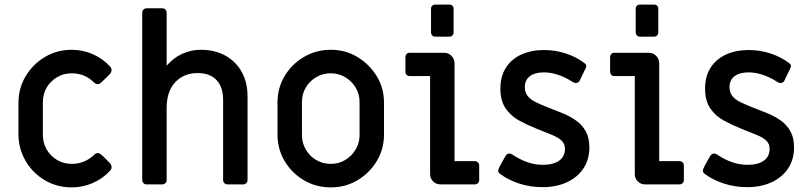

<svg xmlns="http://www.w3.org/2000/svg" viewBox="-20 -800 3510 833"><path d="M291 13Q227 13 174.5 -18Q122 -49 91 -102Q60 -155 60 -219V-352Q60 -417 91 -469Q122 -521 174.5 -552.5Q227 -584 291 -584Q339 -584 382.5 -565Q426 -546 457 -512Q464 -505 464 -496Q464 -487 456 -478L438 -460Q429 -451 419 -442Q412 -435 404 -435Q395 -435 387 -443Q368 -462 344 -472Q320 -482 291 -482Q256 -482 227.5 -465Q199 -448 182.5 -420Q166 -392 166 -357V-214Q166 -180 182.5 -151.5Q199 -123 227.5 -106Q256 -89 291 -89Q320 -89 344 -99Q368 -109 387 -127Q395 -136 404 -136Q412 -136 419 -129Q429 -121 438 -111.5Q447 -102 456 -93Q464 -85 464 -74Q464 -66 457 -59Q426 -25 382.5 -6Q339 13 291 13Z M616 0Q608 0 602.5 -5.5Q597 -11 597 -19V-745Q597 -753 602.5 -758.5Q608 -764 616 -764H684Q692 -764 697.5 -758.5Q703 -753 703 -745V-515Q731 -548 769.5 -566Q808 -584 851 -584Q912 -584 958 -558.5Q1004 -533 1029 -487.5Q1054 -442 1054 -381V-19Q1054 -11 1048.5 -5.5Q1043 0 1035 0H967Q959 0 953.5 -5.5Q948 -11 948 -19V-366Q948 -423 919 -453Q890 -483 838 -483Q777 -483 740 -443Q703 -403 703 -332V-19Q703 -11 697.5 -5.5Q692 0 684 0Z M1415 13Q1351 13 1298.5 -18Q1246 -49 1215 -101Q1184 -153 1184 -216V-355Q1184 -418 1214.5 -469.5Q1245 -521 1298 -552.5Q1351 -584 1415 -584Q1479 -584 1531 -552.5Q1583 -521 1614.5 -469.5Q1646 -418 1646 -355V-216Q1646 -153 1614.5 -101Q1583 -49 1531 -18Q1479 13 1415 13ZM1415 -89Q1450 -89 1478 -106Q1506 -123 1523 -151.5Q1540 -180 1540 -214V-357Q1540 -392 1523 -420Q1506 -448 1478 -465Q1450 -482 1415 -482Q1380 -482 1351.5 -465Q1323 -448 1306.5 -420Q1290 -392 1290 -357V-214Q1290 -180 1306.5 -151.5Q1323 -123 1351.5 -106Q1380 -89 1415 -89Z M1891 0Q1872 0 1859 -13Q1846 -26 1846 -45V-470H1757Q1749 -470 1744 -475.5Q1739 -481 1739 -489V-552Q1739 -560 1744 -565.5Q1749 -571 1757 -571H1907Q1926 -571 1939 -557.5Q1952 -544 1952 -525V-101H2040Q2048 -101 2053.5 -95.5Q2059 -90 2059 -82V-19Q2059 -11 2053.5 -5.5Q2048 0 2040 0ZM1868 -641Q1860 -641 1855 -646.5Q1850 -652 1850 -660V-762Q1850 -770 1855 -775Q1860 -780 1868 -780H1930Q1938 -780 1943 -775Q1948 -770 1948 -762V-660Q1948 -652 1943 -646.5Q1938 -641 1930 -641Z M2333 12Q2281 12 2233 -3.5Q2185 -19 2149 -46Q2138 -53 2143 -67Q2149 -81 2157.5 -95.5Q2166 -110 2173 -123Q2180 -134 2190 -134Q2194 -134 2196.5 -133Q2199 -132 2202 -130Q2235 -108 2267.5 -96.5Q2300 -85 2336 -85Q2381 -85 2406 -103Q2431 -121 2431 -154Q2431 -176 2417 -189.5Q2403 -203 2375.5 -214.5Q2348 -226 2307 -242Q2267 -258 2231.5 -277.5Q2196 -297 2173.5 -330Q2151 -363 2151 -416Q2151 -469 2175 -506.5Q2199 -544 2242 -563.5Q2285 -583 2340 -583Q2389 -583 2435 -568Q2481 -553 2516 -526Q2527 -519 2522 -506Q2515 -492 2508.5 -478.5Q2502 -465 2495 -450Q2490 -440 2478 -440Q2472 -440 2467 -443Q2431 -466 2399.5 -476Q2368 -486 2340 -486Q2301 -486 2279 -469.5Q2257 -453 2257 -422Q2257 -400 2268.5 -384.5Q2280 -369 2304 -357Q2328 -345 2365 -331Q2394 -320 2424 -307.5Q2454 -295 2480 -276.5Q2506 -258 2521.5 -230Q2537 -202 2537 -161Q2537 -108 2511.5 -69.5Q2486 -31 2440 -9.5Q2394 12 2333 12Z M2779 0Q2760 0 2747 -13Q2734 -26 2734 -45V-470H2645Q2637 -470 2632 -475.5Q2627 -481 2627 -489V-552Q2627 -560 2632 -565.5Q2637 -571 2645 -571H2795Q2814 -571 2827 -557.5Q2840 -544 2840 -525V-101H2928Q2936 -101 2941.5 -95.5Q2947 -90 2947 -82V-19Q2947 -11 2941.5 -5.5Q2936 0 2928 0ZM2756 -641Q2748 -641 2743 -646.5Q2738 -652 2738 -660V-762Q2738 -770 2743 -775Q2748 -780 2756 -780H2818Q2826 -780 2831 -775Q2836 -770 2836 -762V-660Q2836 -652 2831 -646.5Q2826 -641 2818 -641Z M3221 12Q3169 12 3121 -3.5Q3073 -19 3037 -46Q3026 -53 3031 -67Q3037 -81 3045.5 -95.5Q3054 -110 3061 -123Q3068 -134 3078 -134Q3082 -134 3084.5 -133Q3087 -132 3090 -130Q3123 -108 3155.5 -96.5Q3188 -85 3224 -85Q3269 -85 3294 -103Q3319 -121 3319 -154Q3319 -176 3305 -189.5Q3291 -203 3263.5 -214.5Q3236 -226 3195 -242Q3155 -258 3119.5 -277.5Q3084 -297 3061.5 -330Q3039 -363 3039 -416Q3039 -469 3063 -506.5Q3087 -544 3130 -563.5Q3173 -583 3228 -583Q3277 -583 3323 -568Q3369 -553 3404 -526Q3415 -519 3410 -506Q3403 -492 3396.5 -478.5Q3390 -465 3383 -450Q3378 -440 3366 -440Q3360 -440 3355 -443Q3319 -466 3287.5 -476Q3256 -486 3228 -486Q3189 -486 3167 -469.5Q3145 -453 3145 -422Q3145 -400 3156.5 -384.5Q3168 -369 3192 -357Q3216 -345 3253 -331Q3282 -320 3312 -307.5Q3342 -295 3368 -276.5Q3394 -258 3409.5 -230Q3425 -202 3425 -161Q3425 -108 3399.5 -69.5Q3374 -31 3328 -9.5Q3282 12 3221 12Z"/></svg>

Font: Miriam Libre SemiBold
Style: Regular
Weight: 600
Version: Version 2.000